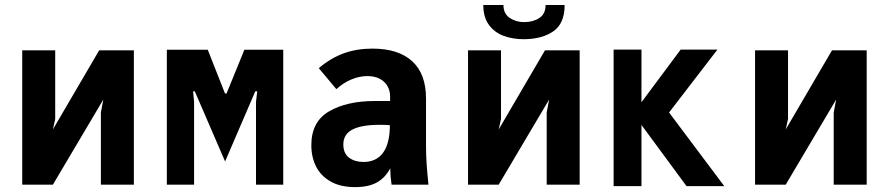

<svg xmlns="http://www.w3.org/2000/svg" viewBox="-20 -756 3640 786"><path d="M71 -550H206V-268.5L196.5 -226L386 -550H528V0H393V-295.5L403 -348.5L196.5 0H71Z M663 -552.5H830.5L901 -373.5H907.5L980.5 -552.5H1139.5V0H1028V-339L1033 -382H1025L901.5 -95L777.5 -382H770.5L774.5 -339V0H663Z M1254.5 -161.5Q1254.5 -258 1327.2 -300.2Q1400 -342.5 1514.5 -342.5H1577V-362Q1577 -383 1567 -402Q1557 -421 1536 -432.8Q1515 -444.5 1484 -444.5Q1451.5 -444.5 1418.5 -430.8Q1385.5 -417 1357 -391L1285 -477Q1333.5 -518 1386.5 -537.5Q1439.5 -557 1504.5 -557Q1611 -557 1667.5 -505.2Q1724 -453.5 1724 -353V-159.5Q1724 -121.5 1726.5 -85Q1729 -48.5 1734 0H1583Q1578 -32.5 1577.5 -67Q1557.5 -28.5 1523 -9.2Q1488.5 10 1433.5 10Q1374 10 1333.8 -12.8Q1293.5 -35.5 1274 -74.2Q1254.5 -113 1254.5 -161.5ZM1576 -243.5Q1557.5 -245 1534 -245Q1459.5 -245 1422.5 -225.5Q1385.5 -206 1385.5 -165Q1385.5 -128 1409 -110.5Q1432.5 -93 1468 -93Q1521 -93 1548.5 -131.2Q1576 -169.5 1576 -243.5Z M1896 -550H2031V-268.5L2021.5 -226L2211 -550H2353V0H2218V-295.5L2228 -348.5L2021.5 0H1896ZM1958.5 -735.5H2041Q2041 -700 2066.5 -682.8Q2092 -665.5 2125.5 -665.5Q2162 -665.5 2187.8 -682.2Q2213.5 -699 2213.5 -735.5H2291.5Q2291.5 -659.5 2244.8 -627.5Q2198 -595.5 2123.5 -595.5Q2079 -595.5 2041.8 -609.2Q2004.5 -623 1981.5 -654.2Q1958.5 -685.5 1958.5 -735.5Z M2606 -244.5V6H2492V-553H2606V-337.5L2766.5 -553H2917L2719 -295.5L2945 6H2790.5Z M3071 -550H3206V-268.5L3196.5 -226L3386 -550H3528V0H3393V-295.5L3403 -348.5L3196.5 0H3071Z"/></svg>

Font: JuliaMono ExtraBold
Style: Regular
Weight: 800
Monospace: yes
Designer: cormullion
Foundry: corm
Version: Version 0.055; ttfautohint (v1.8.4)